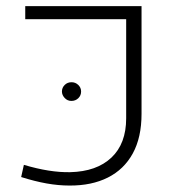

<svg xmlns="http://www.w3.org/2000/svg" viewBox="-20 -588 565 616"><path d="M202.6 7.3Q167 7.3 129.2 0.5Q91.3 -6.3 47.9 -20L56.6 -59.1Q140.1 -34.2 205.1 -35.6Q290 -37.6 337.4 -82.3Q384.8 -127 384.8 -208.5V-526.4H61V-568.4H434.1V-222.7Q434.1 -147 406 -95.7Q377.9 -44.4 325.9 -18.3Q273.9 7.8 202.6 7.3ZM209 -264.2Q196.3 -264.2 187.5 -273.7Q178.7 -283.2 178.7 -294.4Q178.7 -306.6 187.5 -315.4Q196.3 -324.2 209.5 -324.2Q222.2 -324.2 231.2 -315.4Q240.2 -306.6 240.2 -294.4Q240.2 -281.7 231.2 -272.9Q222.2 -264.2 209 -264.2Z"/></svg>

Font: Heebo ExtraLight
Style: Regular
Weight: 250
Designer: Oded Ezer
Foundry: Ezer Type House
Version: Version 3.100